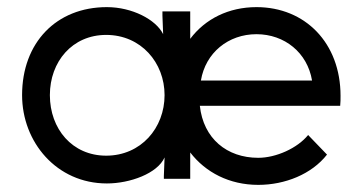

<svg xmlns="http://www.w3.org/2000/svg" viewBox="-20 -502 1020 539"><path d="M278 -65C183 -65 120 -140 120 -235C120 -329 183 -404 278 -404C376 -404 442 -326 442 -235C442 -143 376 -65 278 -65ZM42 -235C42 -103 139 13 280 13C345 13 422 -15 442 -60L440 -8V0H514V-74C557 -18 624 17 705 17C780 17 855 -13 898 -68L845 -123C815 -86 755 -59 705 -59C617 -59 551 -113 541 -205H935C936 -214 936 -224 936 -233C936 -381 837 -482 700 -482C622 -482 556 -449 514 -393V-470H436V-458L438 -406C418 -447 351 -482 280 -482C138 -482 42 -382 42 -235ZM544 -276C557 -354 621 -406 700 -406C779 -406 843 -354 856 -276Z"/></svg>

Font: Kreadon Medium
Style: Regular
Weight: 500
Designer: kohakuno
Foundry: StudioGnu
Version: Version 1.000;Glyphs 3.1.2 (3151)